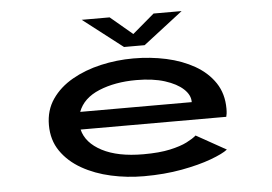

<svg xmlns="http://www.w3.org/2000/svg" viewBox="-51 -770 1201 849"><g transform="rotate(-5 550.0 -345.5)"><path d="M555 11Q480.5 11 409.2 -4.8Q338 -20.5 280.8 -53Q223.5 -85.5 189.5 -134.8Q155.5 -184 155.5 -251Q155.5 -316.5 189.2 -365.5Q223 -414.5 280 -447Q337 -479.5 408 -495.8Q479 -512 553 -512Q628.5 -512 698.5 -496.8Q768.5 -481.5 824 -449.8Q879.5 -418 911.8 -369.5Q944 -321 944 -255Q944 -242.5 942.8 -233.2Q941.5 -224 940 -219H293.5Q308 -159 377.8 -122.5Q447.5 -86 561 -86Q632 -86 679.5 -96.5Q727 -107 755.2 -121.5Q783.5 -136 797.5 -148.5L930 -74.5Q908.5 -57.5 854.5 -37.5Q800.5 -17.5 723.2 -3.2Q646 11 555 11ZM557.5 -415.5Q463 -415.5 391.8 -386Q320.5 -356.5 298.5 -297H793.5V-299Q793.5 -329 765 -355.5Q736.5 -382 683.8 -398.8Q631 -415.5 557.5 -415.5ZM340.5 -702H464.5L562.5 -619.5L659.5 -702H784L608 -566H516.5Z"/></g></svg>

Font: Trispace Expanded Medium
Style: Regular
Weight: 500
Width: 7
Designer: Tyler Finck
Foundry: Etcetera Type Company
Version: Version 1.210; ttfautohint (v1.8.3)